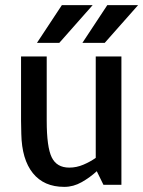

<svg xmlns="http://www.w3.org/2000/svg" viewBox="-20 -720 558 748"><path d="M230 8Q151 8 108 -45.5Q65 -99 63 -198L62 -250V-500H162V-250Q162 -147 181.5 -107Q201 -67 250 -67Q278 -67 305 -78.5Q332 -90 353 -105V-500H453V0H383L357 -53Q331 -29 298.5 -10.5Q266 8 231 8H230ZM341 -700 211 -553H124L221 -700ZM518 -700 388 -553H301L398 -700Z"/></svg>

Font: Epunda Sans Medium
Style: Regular
Weight: 500
Designer: Simon Atzbach
Foundry: typofactur
Version: Version 2.204; ttfautohint (v1.8.4.7-5d5b)